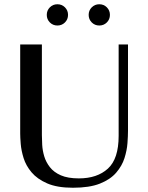

<svg xmlns="http://www.w3.org/2000/svg" viewBox="-20 -871 697 903"><path d="M323 12Q249 12 202 -8.5Q155 -29 128.5 -60.5Q102 -92 91 -127.5Q80 -163 77.5 -194Q75 -225 75 -243V-662H177V-235Q177 -216 178.5 -189.5Q180 -163 188 -136Q196 -109 214.5 -85Q233 -61 266 -46.5Q299 -32 351 -32Q437 -32 487.5 -78Q538 -124 538 -232V-662H582V-256Q582 -232 579.5 -198Q577 -164 565.5 -127.5Q554 -91 526.5 -59Q499 -27 450 -7.5Q401 12 323 12ZM447 -751Q426 -751 411.5 -765.5Q397 -780 397 -801Q397 -822 411.5 -836.5Q426 -851 447 -851Q468 -851 482.5 -836.5Q497 -822 497 -801Q497 -780 482.5 -765.5Q468 -751 447 -751ZM250 -751Q229 -751 214.5 -765.5Q200 -780 200 -801Q200 -822 214.5 -836.5Q229 -851 250 -851Q271 -851 285.5 -836.5Q300 -822 300 -801Q300 -780 285.5 -765.5Q271 -751 250 -751Z"/></svg>

Font: Belleza
Style: Regular
Weight: 400
Designer: Eduardo Rodriguez Tunni
Foundry: Eduardo Rodriguez Tunni
Version: Version 1.003; ttfautohint (v1.8.4.7-5d5b)